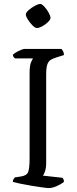

<svg xmlns="http://www.w3.org/2000/svg" viewBox="-20 -953 389 973"><path d="M227 0Q218 0 193 -3.5Q168 -7 137.5 -12Q107 -17 81.5 -22.5Q56 -28 45 -31Q45 -39 48.5 -45Q52 -51 55 -54L82 -58Q115 -62 122.5 -81Q130 -100 130 -152V-580Q130 -622 137.5 -638Q145 -654 147 -657H56Q53 -659 49.5 -663.5Q46 -668 45 -675Q50 -681 62 -688Q74 -695 86 -700Q98 -705 104 -705H291Q296 -701 300 -693Q304 -685 304 -674L263 -661Q247 -656 236 -649Q225 -642 219.5 -625.5Q214 -609 214 -575V-128Q214 -103 208.5 -86Q203 -69 197 -63L297 -52Q299 -50 301.5 -44.5Q304 -39 304 -31Q289 -19 267 -9.5Q245 0 227 0ZM167 -811Q158 -811 145 -824Q132 -837 121.5 -853.5Q111 -870 111 -880Q111 -889 125 -901.5Q139 -914 156.5 -923.5Q174 -933 184 -933Q192 -933 204.5 -919.5Q217 -906 226.5 -889Q236 -872 236 -862Q236 -854 223.5 -841.5Q211 -829 194.5 -820Q178 -811 167 -811Z"/></svg>

Font: Texturina 72pt
Style: Regular
Weight: 400
Designer: Guillermo Torres Carreño
Foundry: Omnibus-Type
Version: Version 1.002; ttfautohint (v1.8.3)